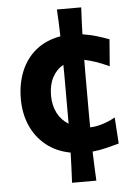

<svg xmlns="http://www.w3.org/2000/svg" viewBox="-57 -731 649 926"><g transform="rotate(-5 267.5 -268.5)"><path d="M253.9 150.9Q255.9 112.8 257.3 76.7Q258.8 40.5 259.8 5.4Q190.4 -7.8 142.1 -46.9Q93.8 -85.9 68.4 -144Q43 -202.1 43 -273.4Q43 -346.7 67.6 -406.7Q92.3 -466.8 140.6 -506.1Q189 -545.4 259.3 -557.6Q258.8 -588.9 257.3 -621.6Q255.9 -654.3 253.9 -688H371.6Q369.6 -654.3 368.4 -621.8Q367.2 -589.4 366.2 -558.1Q402.3 -552.7 435.8 -542.5Q469.2 -532.2 494.1 -522.9L483.9 -393.1Q447.3 -410.2 416.7 -420.2Q386.2 -430.2 364.3 -434.6Q363.8 -407.7 363.8 -380.6Q363.8 -353.5 363.8 -326.2V-210.9Q363.8 -185.1 363.8 -159.4Q363.8 -133.8 364.3 -107.9Q389.2 -107.9 421.6 -117.4Q454.1 -127 486.3 -145L494.6 -18.1Q469.7 -11.2 436.3 -2.7Q402.8 5.9 365.7 9.8Q366.7 43.9 368.2 79.1Q369.6 114.3 371.6 150.9ZM189.5 -277.3Q189.5 -230 208 -192.9Q226.6 -155.8 262.2 -134.3Q262.2 -153.3 262.2 -172.4Q262.2 -191.4 262.2 -210.9V-326.2Q262.2 -349.6 262.2 -373Q262.2 -396.5 261.7 -419.4Q228 -400.9 208.7 -364.5Q189.5 -328.1 189.5 -277.3Z"/></g></svg>

Font: Pinar-FD SemiBold
Style: Regular
Weight: 600
Designer: Amin Abedi
Version: Version 2.000